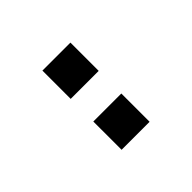

<svg xmlns="http://www.w3.org/2000/svg" viewBox="10 -894 480 480"><g transform="rotate(45 250.0 -653.5)"><path d="M290 -604V-703H390V-604ZM110 -604V-703H210V-604Z"/></g></svg>

Font: Nunito Sans SemiBold
Style: Regular
Weight: 600
Designer: Vernon Adams
Foundry: Vernon Adams
Version: Version 3.101; ttfautohint (v1.8.4.7-5d5b);gftools[0.9.27]